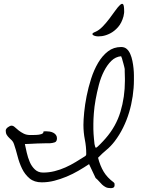

<svg xmlns="http://www.w3.org/2000/svg" viewBox="-20 -978 745 999"><path d="M443.4 -124Q417 -106.4 387.7 -89.4Q358.4 -72.3 326.7 -59.1Q294.9 -45.9 262.7 -37.6Q230.5 -29.3 197.3 -29.3Q158.2 -29.3 133.8 -49.8Q109.4 -70.3 94.7 -100.6Q80.1 -130.9 71.3 -165.5Q62.5 -200.2 52.7 -228.5Q48.8 -240.2 42 -247.1Q35.2 -253.9 27.8 -260.7Q20.5 -267.6 15.1 -276.4Q9.8 -285.2 9.8 -297.9Q9.8 -307.6 21 -315.9Q32.2 -324.2 40 -324.2Q48.8 -324.2 57.1 -316.4Q65.4 -308.6 77.1 -299.3Q88.9 -290 103.5 -282.7Q118.2 -275.4 137.7 -275.4Q150.4 -275.4 167 -275.9Q183.6 -276.4 195.3 -280.3Q204.1 -284.2 205.1 -286.6Q206.1 -289.1 205.6 -291Q205.1 -293 207 -293.9Q209 -294.9 219.7 -294.9Q227.5 -294.9 237.8 -293.5Q248 -292 256.8 -287.6Q265.6 -283.2 271 -275.9Q276.4 -268.6 276.4 -258.8Q276.4 -241.2 264.6 -237.3Q252.9 -233.4 238.3 -232.4Q231.4 -232.4 212.9 -232.4Q194.3 -232.4 173.8 -231.4Q153.3 -230.5 135.3 -229.5Q117.2 -228.5 109.4 -228.5Q113.3 -210 119.1 -184.1Q125 -158.2 134.8 -135.3Q144.5 -112.3 161.6 -96.2Q178.7 -80.1 204.1 -80.1Q234.4 -80.1 263.7 -87.4Q293 -94.7 320.3 -106.9Q347.7 -119.1 373.5 -134.8Q399.4 -150.4 423.8 -166Q427.7 -169.9 428.2 -171.9Q428.7 -173.8 428.7 -178.7Q428.7 -214.8 421.4 -252Q414.1 -289.1 414.1 -328.1Q414.1 -353.5 418 -393.6Q421.9 -433.6 430.7 -478Q439.5 -522.5 454.1 -568.4Q468.8 -614.3 490.7 -651.4Q512.7 -688.5 542 -710.9Q571.3 -733.4 610.4 -733.4Q627.9 -733.4 639.2 -723.6Q650.4 -713.9 657.7 -697.3Q665 -680.7 668.9 -661.1Q672.9 -641.6 674.8 -622.1Q676.8 -602.5 676.8 -586.4Q676.8 -570.3 676.8 -561.5Q676.8 -520.5 670.4 -477.5Q664.1 -434.6 651.9 -393.6Q639.6 -352.5 620.6 -314Q601.6 -275.4 576.2 -242.2Q556.6 -216.8 534.7 -198.7Q512.7 -180.7 490.2 -157.2Q501 -115.2 519.5 -84.5Q538.1 -53.7 571.3 -29.3Q575.2 -25.4 575.7 -23.4Q576.2 -21.5 576.2 -15.6Q576.2 -5.9 570.8 -2.4Q565.4 1 556.6 1Q540 1 529.8 -4.4Q519.5 -9.8 511.2 -17.6Q502.9 -25.4 495.1 -34.7Q487.3 -43.9 477.5 -51.8ZM465.8 -334Q465.8 -318.4 465.8 -305.7Q465.8 -293 466.8 -281.2Q467.8 -269.5 468.8 -256.8Q469.7 -244.1 471.7 -228.5Q472.7 -223.6 474.6 -216.8Q476.6 -210 477.5 -210H481.4Q482.4 -210 488.3 -215.3Q494.1 -220.7 501.5 -228Q508.8 -235.4 516.6 -243.7Q524.4 -252 529.3 -257.8Q584 -320.3 606.9 -397Q629.9 -473.6 629.9 -557.6Q629.9 -560.5 629.9 -569.3Q629.9 -578.1 629.4 -588.4Q628.9 -598.6 628.9 -607.4Q628.9 -616.2 628.9 -619.1Q627.9 -622.1 626.5 -630.4Q625 -638.7 622.1 -647.5Q619.1 -656.2 617.2 -664.6Q615.2 -672.9 614.3 -675.8Q613.3 -677.7 611.8 -680.7Q610.4 -683.6 610.4 -685.5Q581.1 -682.6 559.6 -661.6Q538.1 -640.6 521.5 -608.4Q504.9 -576.2 494.6 -537.1Q484.4 -498 477.5 -460Q470.7 -421.9 468.3 -388.7Q465.8 -355.5 465.8 -334ZM626 -918.9Q626 -918 626 -914.1Q626 -910.2 625 -906.2Q624 -902.3 623.5 -898.9Q623 -895.5 623 -894.5Q613.3 -858.4 594.2 -836.9Q575.2 -815.4 553.2 -804.2Q531.2 -793 510.3 -790Q489.3 -787.1 476.1 -790.5Q462.9 -793.9 460.9 -799.8Q459 -805.7 476.6 -812.5Q495.1 -820.3 513.7 -839.4Q532.2 -858.4 548.8 -880.4Q565.4 -902.3 579.6 -922.4Q593.8 -942.4 604.5 -952.1Q615.2 -961.9 620.6 -955.6Q626 -949.2 626 -918.9Z"/></svg>

Font: Cedarville Cursive
Style: Regular
Weight: 400
Designer: Kimberly Geswein
Foundry: Kimberly Geswein
Version: Version 1.001 2010